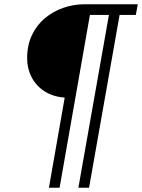

<svg xmlns="http://www.w3.org/2000/svg" viewBox="-20 -706 665 899"><path d="M209 173 283 -249Q228 -253 188.5 -278.5Q149 -304 128 -344.5Q107 -385 107 -433Q107 -494 129.5 -541.5Q152 -589 190.5 -621Q229 -653 277 -669.5Q325 -686 376 -686H625L616 -636H540L397 173H347L490 -636H401L259 173Z"/></svg>

Font: Archivo SemiExpanded Thin
Style: Italic
Weight: 250
Width: 6
Italic angle: -10°
Designer: Hector Gatti
Foundry: Omnibus-Type
Version: Version 2.001